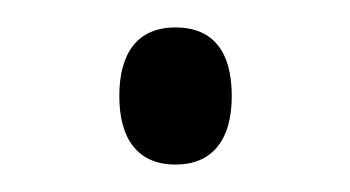

<svg xmlns="http://www.w3.org/2000/svg" viewBox="-20 -410 255 140"><path d="M67 -340C67 -308 81 -290 108 -290C134 -290 149 -307 149 -340C149 -374 134 -390 108 -390C80 -390 67 -371 67 -340Z"/></svg>

Font: Noto Sans Thai Looped Condensed Light
Style: Regular
Weight: 300
Width: 3
Designer: Sasikarn Vongin, Ben Mitchell
Foundry: The Fontpad Ltd
Version: Version 1.001